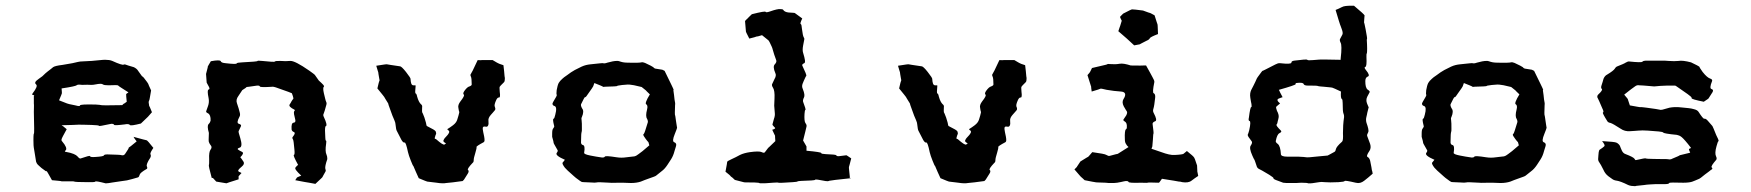

<svg xmlns="http://www.w3.org/2000/svg" viewBox="-20 -632 6036 662"><path d="M367.2 -421.9C360.4 -424.8 352.5 -425.8 343.8 -425.8C338.9 -425.8 333 -425.8 326.2 -424.8C309.6 -422.9 287.1 -420.9 256.8 -419.9C254.9 -419.9 246.1 -418 229.5 -414.1C212.9 -411.1 202.1 -409.2 195.3 -408.2C177.7 -406.2 167 -403.3 163.1 -400.4C160.2 -397.5 153.3 -392.6 144.5 -385.7C140.6 -382.8 133.8 -377 126 -369.1C117.2 -362.3 110.4 -358.4 106.4 -354.5C100.6 -349.6 99.6 -344.7 104.5 -340.8C109.4 -336.9 105.5 -327.1 92.8 -310.5C91.8 -308.6 90.8 -307.6 90.8 -306.6C89.8 -305.7 90.8 -305.7 93.8 -304.7C97.7 -303.7 99.6 -302.7 96.7 -300.8V-275.4C97.7 -268.6 96.7 -258.8 96.7 -246.1C97.7 -196.3 98.6 -171.9 96.7 -170.9C95.7 -170.9 94.7 -157.2 95.7 -130.9C95.7 -128.9 96.7 -120.1 99.6 -104.5C102.5 -88.9 103.5 -78.1 104.5 -74.2C105.5 -71.3 107.4 -66.4 113.3 -61.5C118.2 -56.6 126 -49.8 137.7 -42H140.6C142.6 -41 147.5 -31.2 159.2 -10.7C180.7 -8.8 191.4 -7.8 192.4 -6.8H219.7C230.5 -6.8 235.4 -6.8 236.3 -5.9C237.3 -4.9 252.9 -3.9 284.2 -3.9C299.8 -3.9 307.6 -3.9 308.6 -5.9C309.6 -7.8 321.3 -5.9 343.8 0H346.7C350.6 0 357.4 -1 368.2 -2.9C381.8 -4.9 392.6 -6.8 401.4 -7.8C412.1 -8.8 422.9 -10.7 435.5 -14.6C448.2 -18.6 455.1 -20.5 456.1 -20.5C459 -21.5 460 -25.4 461.9 -30.3C462.9 -34.2 470.7 -41 486.3 -49.8C488.3 -51.8 488.3 -53.7 486.3 -58.6C484.4 -63.5 488.3 -73.2 498 -87.9C500 -91.8 501 -95.7 499 -99.6C497.1 -103.5 501 -110.4 508.8 -122.1C495.1 -139.6 487.3 -148.4 485.4 -148.4C484.4 -148.4 468.8 -152.3 440.4 -160.2L443.4 -155.3C442.4 -156.2 445.3 -152.3 451.2 -144.5C433.6 -129.9 424.8 -123 423.8 -123C424.8 -122.1 420.9 -115.2 412.1 -102.5C409.2 -97.7 405.3 -95.7 400.4 -96.7C395.5 -98.6 379.9 -98.6 350.6 -99.6C342.8 -99.6 338.9 -98.6 337.9 -95.7C336.9 -93.8 327.1 -91.8 308.6 -90.8C296.9 -89.8 291 -90.8 290 -93.8C289.1 -95.7 279.3 -92.8 258.8 -85.9C255.9 -84 252 -86.9 247.1 -92.8C242.2 -98.6 229.5 -104.5 207 -108.4C203.1 -108.4 202.1 -110.4 207 -114.3C210.9 -119.1 207 -129.9 194.3 -144.5C192.4 -146.5 191.4 -148.4 192.4 -152.3C193.4 -156.2 199.2 -167 210 -186.5L198.2 -196.3L192.4 -200.2C223.6 -201.2 243.2 -201.2 250 -202.1C255.9 -202.1 271.5 -202.1 295.9 -201.2C311.5 -200.2 320.3 -200.2 321.3 -198.2C322.3 -196.3 334 -199.2 358.4 -204.1C366.2 -206.1 372.1 -205.1 373 -202.1C374 -199.2 385.7 -200.2 410.2 -203.1C418.9 -205.1 425.8 -204.1 427.7 -201.2C429.7 -198.2 442.4 -200.2 465.8 -206.1L490.2 -229.5C492.2 -231.4 496.1 -236.3 503.9 -245.1C498 -259.8 495.1 -266.6 494.1 -267.6C494.1 -268.6 494.1 -270.5 493.2 -274.4C492.2 -278.3 492.2 -281.2 494.1 -285.2C496.1 -288.1 497.1 -299.8 501 -320.3C494.1 -335 491.2 -341.8 491.2 -342.8C491.2 -343.8 486.3 -350.6 475.6 -364.3C471.7 -368.2 470.7 -369.1 469.7 -369.1C468.8 -370.1 464.8 -376 457 -386.7C453.1 -393.6 447.3 -397.5 441.4 -400.4C435.5 -402.3 428.7 -404.3 421.9 -406.2C414.1 -409.2 409.2 -411.1 406.2 -409.2C404.3 -407.2 390.6 -411.1 367.2 -421.9ZM308.6 -340.8C323.2 -343.8 332 -343.8 335 -340.8C337.9 -338.9 343.8 -337.9 354.5 -337.9C376 -338.9 386.7 -338.9 387.7 -336.9C388.7 -335 400.4 -328.1 422.9 -313.5C417 -309.6 414.1 -307.6 415 -306.6C415 -304.7 415 -296.9 417 -281.2C411.1 -277.3 408.2 -274.4 407.2 -274.4C407.2 -275.4 405.3 -273.4 401.4 -269.5C355.5 -268.6 331.1 -268.6 329.1 -269.5C327.1 -270.5 321.3 -270.5 310.5 -271.5C274.4 -272.5 256.8 -271.5 255.9 -268.6C255.9 -265.6 251 -265.6 240.2 -268.6C220.7 -272.5 211.9 -274.4 210.9 -275.4C210 -275.4 201.2 -279.3 183.6 -286.1C190.4 -301.8 193.4 -309.6 193.4 -310.5C193.4 -311.5 193.4 -316.4 192.4 -327.1C225.6 -332 242.2 -335.9 244.1 -337.9C246.1 -339.8 250 -340.8 258.8 -339.8C262.7 -338.9 270.5 -339.8 281.2 -339.8C291 -338.9 299.8 -338.9 308.6 -340.8Z M757.8 -414.1C748 -415 742.2 -417 741.2 -420.9C740.2 -422.9 737.3 -423.8 731.4 -423.8C725.6 -423.8 717.8 -422.9 707 -420.9C700.2 -409.2 696.3 -403.3 696.3 -402.3C697.3 -401.4 694.3 -393.6 690.4 -377C691.4 -359.4 692.4 -350.6 692.4 -349.6C691.4 -348.6 694.3 -343.8 700.2 -333C703.1 -327.1 703.1 -324.2 699.2 -323.2C695.3 -322.3 695.3 -312.5 699.2 -293.9C701.2 -284.2 700.2 -274.4 697.3 -266.6C694.3 -258.8 692.4 -252.9 691.4 -250C689.5 -246.1 691.4 -244.1 697.3 -241.2C703.1 -238.3 707 -229.5 706.1 -215.8C705.1 -211.9 703.1 -208 699.2 -204.1C695.3 -200.2 695.3 -190.4 700.2 -173.8C699.2 -153.3 699.2 -143.6 700.2 -142.6C700.2 -141.6 702.1 -136.7 708 -128.9C710 -126 710 -121.1 706.1 -116.2C702.1 -111.3 700.2 -99.6 701.2 -83C701.2 -70.3 701.2 -64.5 700.2 -63.5C699.2 -61.5 702.1 -46.9 710 -18.6H713.9L725.6 -5.9C749 -2 759.8 0 760.7 0C761.7 -1 775.4 -4.9 802.7 -13.7V-24.4C803.7 -25.4 806.6 -28.3 812.5 -35.2C812.5 -36.1 809.6 -37.1 803.7 -40C798.8 -43 801.8 -47.9 812.5 -56.6C821.3 -63.5 823.2 -70.3 818.4 -76.2C814.5 -82 811.5 -86.9 808.6 -89.8C818.4 -99.6 820.3 -105.5 814.5 -108.4C808.6 -111.3 804.7 -113.3 800.8 -116.2C797.9 -118.2 799.8 -121.1 806.6 -123C813.5 -125 814.5 -135.7 808.6 -155.3C804.7 -168.9 801.8 -176.8 802.7 -179.7C803.7 -181.6 806.6 -187.5 810.5 -196.3C812.5 -200.2 810.5 -203.1 803.7 -205.1C796.9 -207 797.9 -214.8 805.7 -229.5C807.6 -232.4 808.6 -237.3 806.6 -244.1C804.7 -252 801.8 -262.7 796.9 -276.4C793.9 -284.2 795.9 -293 801.8 -300.8L815.4 -321.3C825.2 -327.1 830.1 -331.1 830.1 -332C831.1 -332 840.8 -333 859.4 -335.9C870.1 -337.9 875 -336.9 876 -334C877 -331.1 891.6 -331.1 920.9 -333C923.8 -333 934.6 -330.1 952.1 -323.2C969.7 -317.4 981.4 -312.5 986.3 -310.5C991.2 -297.9 992.2 -292 991.2 -291C990.2 -290 988.3 -288.1 985.4 -283.2C983.4 -279.3 981.4 -275.4 978.5 -271.5C975.6 -266.6 981.4 -260.7 995.1 -253.9C997.1 -252.9 997.1 -251 994.1 -248C992.2 -244.1 994.1 -234.4 998 -219.7C1000 -212.9 997.1 -209 992.2 -209C986.3 -208 984.4 -201.2 985.4 -185.5C986.3 -181.6 988.3 -178.7 993.2 -176.8C998 -174.8 997.1 -169.9 990.2 -161.1C987.3 -158.2 987.3 -155.3 990.2 -151.4C992.2 -147.5 993.2 -136.7 995.1 -116.2C996.1 -105.5 996.1 -98.6 993.2 -97.7C991.2 -95.7 996.1 -85 1007.8 -63.5C1004.9 -61.5 1002 -58.6 999 -54.7C995.1 -50.8 1002 -42 1018.6 -26.4C1009.8 -22.5 1005.9 -21.5 1004.9 -20.5C1003.9 -20.5 1002 -16.6 998 -10.7C1025.4 -4.9 1042 -2.9 1045.9 -2C1049.8 -1 1056.6 0 1067.4 2C1084 -13.7 1091.8 -20.5 1091.8 -21.5C1091.8 -22.5 1095.7 -28.3 1102.5 -41C1103.5 -43 1103.5 -45.9 1101.6 -50.8C1100.6 -55.7 1102.5 -66.4 1108.4 -83V-86.9C1108.4 -90.8 1107.4 -94.7 1105.5 -99.6C1102.5 -105.5 1101.6 -118.2 1104.5 -136.7C1105.5 -143.6 1105.5 -146.5 1103.5 -147.5C1101.6 -147.5 1101.6 -159.2 1100.6 -181.6C1100.6 -192.4 1101.6 -197.3 1104.5 -198.2C1107.4 -199.2 1105.5 -210 1096.7 -228.5C1094.7 -232.4 1093.8 -236.3 1095.7 -239.3C1097.7 -243.2 1100.6 -253.9 1105.5 -271.5C1106.4 -274.4 1106.4 -277.3 1104.5 -281.2C1102.5 -285.2 1100.6 -294.9 1096.7 -310.5C1093.8 -323.2 1093.8 -331.1 1096.7 -333C1099.6 -335.9 1092.8 -341.8 1079.1 -354.5C1070.3 -367.2 1066.4 -373 1065.4 -374C1064.5 -375 1058.6 -379.9 1045.9 -388.7C1013.7 -411.1 991.2 -422.9 980.5 -421.9C969.7 -420.9 959 -420.9 947.3 -421.9C935.5 -421.9 929.7 -421.9 927.7 -419.9C926.8 -418 912.1 -418.9 883.8 -421.9C873 -422.9 868.2 -422.9 868.2 -421.9C867.2 -419.9 849.6 -418.9 815.4 -417C803.7 -416 796.9 -416 795.9 -413.1C794.9 -411.1 783.2 -411.1 757.8 -414.1Z M1678.7 -424.8H1641.6C1640.6 -424.8 1635.7 -423.8 1627 -424.8L1609.4 -387.7C1608.4 -386.7 1607.4 -383.8 1603.5 -377C1601.6 -375 1601.6 -372.1 1603.5 -368.2C1605.5 -364.3 1606.4 -355.5 1606.4 -340.8C1606.4 -337.9 1603.5 -335.9 1598.6 -334C1593.8 -333 1587.9 -328.1 1581.1 -318.4C1577.1 -312.5 1576.2 -308.6 1579.1 -305.7C1582 -303.7 1578.1 -295.9 1567.4 -282.2C1561.5 -274.4 1558.6 -266.6 1560.5 -259.8C1561.5 -252.9 1562.5 -248 1563.5 -246.1C1563.5 -244.1 1563.5 -243.2 1562.5 -240.2C1561.5 -237.3 1560.5 -230.5 1556.6 -219.7C1554.7 -212.9 1549.8 -206.1 1542 -200.2C1534.2 -194.3 1528.3 -190.4 1523.4 -187.5C1521.5 -186.5 1522.5 -184.6 1527.3 -181.6C1531.2 -177.7 1528.3 -170.9 1516.6 -159.2C1511.7 -154.3 1509.8 -150.4 1508.8 -147.5C1507.8 -144.5 1510.7 -141.6 1517.6 -137.7C1518.6 -137.7 1516.6 -136.7 1512.7 -133.8C1508.8 -131.8 1500 -137.7 1483.4 -152.3C1479.5 -153.3 1477.5 -154.3 1479.5 -158.2C1480.5 -162.1 1481.4 -166 1483.4 -169.9C1484.4 -171.9 1483.4 -174.8 1482.4 -178.7C1480.5 -182.6 1471.7 -187.5 1454.1 -196.3C1451.2 -197.3 1450.2 -199.2 1450.2 -201.2C1450.2 -203.1 1448.2 -211.9 1443.4 -226.6C1438.5 -239.3 1436.5 -244.1 1435.5 -245.1C1435.5 -246.1 1434.6 -252 1435.5 -263.7C1436.5 -266.6 1434.6 -270.5 1430.7 -273.4C1426.8 -277.3 1421.9 -285.2 1418 -299.8C1417 -305.7 1415 -309.6 1413.1 -309.6C1411.1 -310.5 1411.1 -319.3 1413.1 -336.9C1413.1 -337.9 1410.2 -337.9 1404.3 -337.9C1398.4 -338.9 1396.5 -345.7 1395.5 -359.4C1396.5 -361.3 1390.6 -370.1 1379.9 -383.8C1369.1 -397.5 1362.3 -403.3 1359.4 -403.3C1330.1 -407.2 1315.4 -410.2 1314.5 -410.2C1314.5 -411.1 1301.8 -409.2 1277.3 -405.3C1281.2 -390.6 1284.2 -383.8 1284.2 -382.8C1284.2 -381.8 1285.2 -374 1288.1 -358.4C1289.1 -356.4 1289.1 -354.5 1288.1 -353.5C1287.1 -352.5 1285.2 -343.8 1281.2 -327.1C1296.9 -308.6 1303.7 -298.8 1304.7 -297.9C1304.7 -296.9 1309.6 -290 1318.4 -275.4C1318.4 -274.4 1320.3 -267.6 1325.2 -254.9C1330.1 -242.2 1332 -235.4 1333 -233.4C1338.9 -219.7 1341.8 -212.9 1341.8 -211.9C1342.8 -210.9 1343.8 -203.1 1345.7 -188.5C1346.7 -185.5 1346.7 -182.6 1347.7 -181.6C1348.6 -179.7 1353.5 -169.9 1364.3 -149.4C1368.2 -142.6 1372.1 -139.6 1375 -140.6C1377.9 -141.6 1381.8 -130.9 1386.7 -107.4C1388.7 -99.6 1391.6 -89.8 1396.5 -78.1C1401.4 -65.4 1404.3 -59.6 1405.3 -59.6L1414.1 -39.1L1423.8 -17.6C1442.4 -9.8 1452.1 -5.9 1453.1 -5.9C1454.1 -5.9 1463.9 -4.9 1485.4 -2C1492.2 -1 1499 0 1505.9 0C1509.8 0 1513.7 0 1518.6 -1C1530.3 -2 1548.8 -3.9 1575.2 -7.8C1579.1 -11.7 1581.1 -13.7 1581.1 -14.6L1592.8 -33.2C1596.7 -39.1 1596.7 -43.9 1593.8 -45.9C1590.8 -47.9 1595.7 -55.7 1609.4 -70.3C1612.3 -72.3 1613.3 -75.2 1613.3 -80.1C1613.3 -85 1615.2 -92.8 1619.1 -105.5C1622.1 -116.2 1624 -123 1623 -125C1622.1 -127 1630.9 -132.8 1647.5 -141.6C1651.4 -143.6 1651.4 -149.4 1649.4 -161.1C1646.5 -172.9 1645.5 -180.7 1644.5 -186.5C1643.6 -193.4 1646.5 -197.3 1654.3 -195.3C1662.1 -193.4 1666 -200.2 1664.1 -215.8C1663.1 -221.7 1666 -228.5 1671.9 -235.4C1677.7 -242.2 1682.6 -247.1 1685.5 -251C1688.5 -253.9 1688.5 -257.8 1686.5 -262.7C1683.6 -267.6 1685.5 -275.4 1691.4 -288.1C1694.3 -293.9 1697.3 -295.9 1700.2 -295.9C1704.1 -294.9 1705.1 -301.8 1703.1 -315.4C1702.1 -326.2 1702.1 -332 1703.1 -333C1703.1 -334 1708 -338.9 1717.8 -348.6C1719.7 -350.6 1720.7 -354.5 1720.7 -360.4C1720.7 -363.3 1720.7 -365.2 1719.7 -369.1C1718.8 -379.9 1717.8 -392.6 1715.8 -407.2C1704.1 -411.1 1698.2 -413.1 1697.3 -414.1C1696.3 -414.1 1690.4 -418 1678.7 -424.8Z M2142.6 -416C2131.8 -416 2123 -418 2115.2 -420.9C2113.3 -421.9 2110.4 -421.9 2106.4 -421.9C2098.6 -421.9 2087.9 -419.9 2074.2 -416C2066.4 -413.1 2061.5 -413.1 2059.6 -414.1C2058.6 -415 2043.9 -413.1 2015.6 -410.2C2005.9 -409.2 1996.1 -407.2 1985.4 -402.3L1961.9 -390.6C1953.1 -385.7 1944.3 -379.9 1935.5 -373C1926.8 -367.2 1921.9 -363.3 1918.9 -360.4C1913.1 -355.5 1909.2 -350.6 1906.2 -345.7C1903.3 -339.8 1901.4 -332 1899.4 -321.3C1898.4 -311.5 1898.4 -306.6 1899.4 -305.7C1901.4 -303.7 1896.5 -295.9 1887.7 -281.2C1882.8 -274.4 1884.8 -268.6 1891.6 -266.6C1898.4 -264.6 1899.4 -254.9 1894.5 -236.3C1892.6 -227.5 1890.6 -222.7 1888.7 -222.7C1885.7 -221.7 1886.7 -213.9 1890.6 -198.2C1891.6 -195.3 1890.6 -193.4 1887.7 -189.5C1884.8 -186.5 1883.8 -180.7 1883.8 -170.9V-160.2C1887.7 -147.5 1888.7 -141.6 1888.7 -140.6C1887.7 -139.6 1892.6 -131.8 1901.4 -116.2C1904.3 -113.3 1903.3 -109.4 1899.4 -104.5C1895.5 -98.6 1905.3 -90.8 1927.7 -81.1C1923.8 -76.2 1921.9 -73.2 1919.9 -71.3C1918 -69.3 1920.9 -62.5 1927.7 -53.7C1933.6 -46.9 1941.4 -40 1949.2 -33.2C1957 -26.4 1961.9 -21.5 1965.8 -18.6C1977.5 -9.8 1984.4 -4.9 1985.4 -4.9C1986.3 -3.9 1996.1 -3.9 2016.6 -2.9C2027.3 -2 2034.2 -2 2037.1 -2.9C2039.1 -3.9 2054.7 -3.9 2082 -2C2090.8 -1 2101.6 -2 2112.3 -2C2123 -2 2136.7 -2 2155.3 -1H2156.2C2168.9 -1 2180.7 -2.9 2189.5 -5.9C2198.2 -9.8 2207 -12.7 2214.8 -15.6C2231.4 -21.5 2240.2 -24.4 2242.2 -26.4C2244.1 -28.3 2251 -33.2 2261.7 -42C2268.6 -46.9 2275.4 -54.7 2281.2 -63.5C2287.1 -72.3 2291 -79.1 2293.9 -83C2298.8 -90.8 2302.7 -99.6 2305.7 -111.3L2310.5 -127C2313.5 -134.8 2310.5 -139.6 2304.7 -141.6C2298.8 -143.6 2299.8 -153.3 2306.6 -169.9C2311.5 -182.6 2314.5 -189.5 2314.5 -191.4C2314.5 -193.4 2312.5 -201.2 2310.5 -216.8C2308.6 -228.5 2308.6 -233.4 2307.6 -234.4C2306.6 -235.4 2306.6 -247.1 2307.6 -270.5C2308.6 -273.4 2307.6 -279.3 2305.7 -289.1C2304.7 -298.8 2303.7 -308.6 2301.8 -320.3C2301.8 -321.3 2301.8 -321.3 2302.7 -322.3C2302.7 -324.2 2292 -345.7 2271.5 -387.7L2263.7 -391.6L2239.3 -395.5C2236.3 -396.5 2234.4 -397.5 2232.4 -400.4C2230.5 -402.3 2220.7 -407.2 2204.1 -415C2199.2 -417 2194.3 -418 2191.4 -417C2189.5 -416 2172.9 -415 2142.6 -416ZM2029.3 -345.7C2046.9 -338.9 2055.7 -335 2057.6 -334C2058.6 -332 2061.5 -332 2066.4 -333C2093.8 -334 2107.4 -334 2108.4 -335.9C2108.4 -336.9 2113.3 -336.9 2125 -338.9C2140.6 -340.8 2150.4 -340.8 2154.3 -339.8C2157.2 -339.8 2169.9 -337.9 2192.4 -332C2201.2 -325.2 2206.1 -321.3 2207 -320.3C2207 -319.3 2211.9 -315.4 2220.7 -306.6C2208 -286.1 2204.1 -274.4 2208 -272.5C2211.9 -270.5 2213.9 -264.6 2210.9 -253.9C2207 -239.3 2207 -228.5 2210.9 -222.7C2213.9 -216.8 2214.8 -211.9 2212.9 -208C2206.1 -185.5 2202.1 -172.9 2200.2 -170.9C2197.3 -168.9 2197.3 -167 2200.2 -162.1C2209 -148.4 2214.8 -142.6 2215.8 -141.6L2218.8 -130.9C2200.2 -114.3 2187.5 -104.5 2181.6 -100.6C2176.8 -96.7 2171.9 -93.8 2167 -92.8C2162.1 -91.8 2153.3 -91.8 2140.6 -89.8C2127.9 -87.9 2117.2 -87.9 2105.5 -89.8C2080.1 -93.8 2066.4 -94.7 2065.4 -91.8C2063.5 -88.9 2058.6 -87.9 2049.8 -89.8C2042 -90.8 2030.3 -92.8 2015.6 -95.7C2001 -98.6 1993.2 -101.6 1994.1 -105.5C1997.1 -122.1 1995.1 -130.9 1990.2 -131.8C1985.4 -132.8 1982.4 -136.7 1983.4 -144.5C1983.4 -164.1 1984.4 -174.8 1985.4 -176.8C1986.3 -178.7 1986.3 -182.6 1986.3 -187.5C1986.3 -202.1 1986.3 -211.9 1985.4 -216.8C1984.4 -221.7 1984.4 -225.6 1986.3 -228.5C1992.2 -242.2 1992.2 -252 1987.3 -257.8C1983.4 -264.6 1982.4 -269.5 1983.4 -272.5C1991.2 -289.1 1996.1 -297.9 1997.1 -296.9C1999 -295.9 2002.9 -300.8 2009.8 -311.5C2019.5 -325.2 2024.4 -332 2024.4 -333C2024.4 -332 2026.4 -336.9 2029.3 -345.7Z M2699.2 -588.9C2690.4 -589.8 2683.6 -592.8 2680.7 -597.7C2679.7 -599.6 2676.8 -600.6 2671.9 -600.6C2664.1 -601.6 2652.3 -598.6 2635.7 -592.8C2627 -589.8 2621.1 -588.9 2620.1 -590.8C2619.1 -593.8 2603.5 -590.8 2572.3 -583C2562.5 -574.2 2558.6 -569.3 2557.6 -568.4C2556.6 -567.4 2553.7 -565.4 2548.8 -559.6C2550.8 -537.1 2551.8 -525.4 2551.8 -524.4C2550.8 -523.4 2555.7 -514.6 2563.5 -499C2579.1 -502.9 2586.9 -504.9 2587.9 -505.9C2589.8 -505.9 2595.7 -506.8 2607.4 -510.7C2623 -498 2630.9 -492.2 2630.9 -491.2C2631.8 -490.2 2634.8 -484.4 2640.6 -471.7C2641.6 -469.7 2643.6 -464.8 2645.5 -457C2647.5 -450.2 2650.4 -439.5 2656.2 -424.8C2658.2 -420.9 2656.2 -415 2651.4 -410.2C2646.5 -405.3 2646.5 -395.5 2653.3 -379.9C2656.2 -375 2655.3 -367.2 2650.4 -359.4C2646.5 -350.6 2643.6 -345.7 2642.6 -342.8C2640.6 -339.8 2641.6 -335 2645.5 -329.1C2649.4 -323.2 2651.4 -310.5 2650.4 -292L2649.4 -267.6C2649.4 -266.6 2650.4 -258.8 2651.4 -243.2C2652.3 -237.3 2651.4 -229.5 2648.4 -221.7C2646.5 -213.9 2644.5 -207 2643.6 -204.1C2642.6 -202.1 2644.5 -199.2 2649.4 -194.3C2655.3 -190.4 2653.3 -187.5 2642.6 -184.6C2648.4 -170.9 2652.3 -165 2652.3 -164.1C2652.3 -163.1 2652.3 -157.2 2653.3 -145.5C2638.7 -131.8 2631.8 -125 2630.9 -124C2630.9 -125 2626 -119.1 2618.2 -108.4C2616.2 -104.5 2612.3 -104.5 2606.4 -107.4C2600.6 -110.4 2586.9 -110.4 2565.4 -107.4C2552.7 -105.5 2541 -102.5 2531.2 -97.7C2522.5 -92.8 2512.7 -87.9 2502 -83C2493.2 -79.1 2488.3 -76.2 2487.3 -74.2C2487.3 -72.3 2485.4 -60.5 2481.4 -40C2493.2 -31.2 2499 -25.4 2500 -23.4C2502 -22.5 2506.8 -18.6 2513.7 -11.7L2543.9 -3.9C2544.9 -2.9 2556.6 -2.9 2580.1 -2.9C2591.8 -2 2596.7 -2 2597.7 -1C2598.6 0 2600.6 0 2605.5 0C2612.3 0 2626 0 2644.5 -2C2656.2 -2.9 2662.1 -2.9 2664.1 -2C2667 -1 2682.6 -2 2712.9 -3.9C2723.6 -4.9 2728.5 -4.9 2730.5 -6.8C2731.4 -7.8 2747.1 -8.8 2777.3 -9.8C2786.1 -10.7 2790 -10.7 2791 -12.7C2792 -13.7 2802.7 -12.7 2826.2 -7.8C2831.1 -6.8 2835.9 -6.8 2839.8 -8.8C2842.8 -9.8 2867.2 -12.7 2914.1 -17.6C2913.1 -18.6 2912.1 -18.6 2910.2 -18.6C2909.2 -19.5 2909.2 -19.5 2910.2 -21.5C2908.2 -43.9 2906.2 -54.7 2907.2 -56.6C2908.2 -58.6 2910.2 -68.4 2915 -85.9C2904.3 -92.8 2899.4 -96.7 2898.4 -96.7C2896.5 -96.7 2888.7 -95.7 2875 -93.8C2868.2 -92.8 2864.3 -93.8 2863.3 -96.7C2862.3 -98.6 2850.6 -99.6 2826.2 -100.6C2816.4 -101.6 2811.5 -101.6 2811.5 -104.5C2811.5 -106.4 2793.9 -109.4 2760.7 -112.3V-127C2759.8 -127.9 2756.8 -134.8 2749 -147.5C2753.9 -166 2755.9 -175.8 2756.8 -178.7C2757.8 -181.6 2758.8 -187.5 2760.7 -195.3C2761.7 -199.2 2760.7 -203.1 2756.8 -208C2753.9 -212.9 2752.9 -223.6 2753.9 -239.3C2754.9 -248 2754.9 -252 2756.8 -252.9C2758.8 -253.9 2755.9 -262.7 2749 -281.2C2748 -285.2 2749 -290 2752 -295.9C2754.9 -300.8 2753.9 -310.5 2748 -325.2C2745.1 -331.1 2745.1 -336.9 2747.1 -342.8C2749 -348.6 2752.9 -356.4 2757.8 -367.2C2758.8 -368.2 2758.8 -368.2 2759.8 -370.1C2761.7 -372.1 2756.8 -383.8 2746.1 -406.2C2745.1 -409.2 2748 -412.1 2752.9 -414.1C2757.8 -416 2755.9 -427.7 2749 -450.2C2747.1 -456.1 2747.1 -463.9 2749 -474.6C2751 -485.4 2752 -492.2 2752.9 -495.1C2753.9 -498 2752.9 -501 2751 -503.9C2749 -506.8 2747.1 -516.6 2745.1 -532.2C2744.1 -543 2743.2 -547.9 2741.2 -548.8C2738.3 -549.8 2740.2 -555.7 2746.1 -568.4C2729.5 -580.1 2721.7 -585.9 2720.7 -586.9C2719.7 -587.9 2712.9 -587.9 2699.2 -588.9Z M3477.5 -424.8H3440.4C3439.5 -424.8 3434.6 -423.8 3425.8 -424.8L3408.2 -387.7C3407.2 -386.7 3406.2 -383.8 3402.3 -377C3400.4 -375 3400.4 -372.1 3402.3 -368.2C3404.3 -364.3 3405.3 -355.5 3405.3 -340.8C3405.3 -337.9 3402.3 -335.9 3397.5 -334C3392.6 -333 3386.7 -328.1 3379.9 -318.4C3376 -312.5 3375 -308.6 3377.9 -305.7C3380.9 -303.7 3377 -295.9 3366.2 -282.2C3360.4 -274.4 3357.4 -266.6 3359.4 -259.8C3360.4 -252.9 3361.3 -248 3362.3 -246.1C3362.3 -244.1 3362.3 -243.2 3361.3 -240.2C3360.4 -237.3 3359.4 -230.5 3355.5 -219.7C3353.5 -212.9 3348.6 -206.1 3340.8 -200.2C3333 -194.3 3327.1 -190.4 3322.3 -187.5C3320.3 -186.5 3321.3 -184.6 3326.2 -181.6C3330.1 -177.7 3327.1 -170.9 3315.4 -159.2C3310.5 -154.3 3308.6 -150.4 3307.6 -147.5C3306.6 -144.5 3309.6 -141.6 3316.4 -137.7C3317.4 -137.7 3315.4 -136.7 3311.5 -133.8C3307.6 -131.8 3298.8 -137.7 3282.2 -152.3C3278.3 -153.3 3276.4 -154.3 3278.3 -158.2C3279.3 -162.1 3280.3 -166 3282.2 -169.9C3283.2 -171.9 3282.2 -174.8 3281.2 -178.7C3279.3 -182.6 3270.5 -187.5 3252.9 -196.3C3250 -197.3 3249 -199.2 3249 -201.2C3249 -203.1 3247.1 -211.9 3242.2 -226.6C3237.3 -239.3 3235.4 -244.1 3234.4 -245.1C3234.4 -246.1 3233.4 -252 3234.4 -263.7C3235.4 -266.6 3233.4 -270.5 3229.5 -273.4C3225.6 -277.3 3220.7 -285.2 3216.8 -299.8C3215.8 -305.7 3213.9 -309.6 3211.9 -309.6C3210 -310.5 3210 -319.3 3211.9 -336.9C3211.9 -337.9 3209 -337.9 3203.1 -337.9C3197.3 -338.9 3195.3 -345.7 3194.3 -359.4C3195.3 -361.3 3189.5 -370.1 3178.7 -383.8C3168 -397.5 3161.1 -403.3 3158.2 -403.3C3128.9 -407.2 3114.3 -410.2 3113.3 -410.2C3113.3 -411.1 3100.6 -409.2 3076.2 -405.3C3080.1 -390.6 3083 -383.8 3083 -382.8C3083 -381.8 3084 -374 3086.9 -358.4C3087.9 -356.4 3087.9 -354.5 3086.9 -353.5C3085.9 -352.5 3084 -343.8 3080.1 -327.1C3095.7 -308.6 3102.5 -298.8 3103.5 -297.9C3103.5 -296.9 3108.4 -290 3117.2 -275.4C3117.2 -274.4 3119.1 -267.6 3124 -254.9C3128.9 -242.2 3130.9 -235.4 3131.8 -233.4C3137.7 -219.7 3140.6 -212.9 3140.6 -211.9C3141.6 -210.9 3142.6 -203.1 3144.5 -188.5C3145.5 -185.5 3145.5 -182.6 3146.5 -181.6C3147.5 -179.7 3152.3 -169.9 3163.1 -149.4C3167 -142.6 3170.9 -139.6 3173.8 -140.6C3176.8 -141.6 3180.7 -130.9 3185.5 -107.4C3187.5 -99.6 3190.4 -89.8 3195.3 -78.1C3200.2 -65.4 3203.1 -59.6 3204.1 -59.6L3212.9 -39.1L3222.7 -17.6C3241.2 -9.8 3251 -5.9 3252 -5.9C3252.9 -5.9 3262.7 -4.9 3284.2 -2C3291 -1 3297.9 0 3304.7 0C3308.6 0 3312.5 0 3317.4 -1C3329.1 -2 3347.7 -3.9 3374 -7.8C3377.9 -11.7 3379.9 -13.7 3379.9 -14.6L3391.6 -33.2C3395.5 -39.1 3395.5 -43.9 3392.6 -45.9C3389.6 -47.9 3394.5 -55.7 3408.2 -70.3C3411.1 -72.3 3412.1 -75.2 3412.1 -80.1C3412.1 -85 3414.1 -92.8 3418 -105.5C3420.9 -116.2 3422.9 -123 3421.9 -125C3420.9 -127 3429.7 -132.8 3446.3 -141.6C3450.2 -143.6 3450.2 -149.4 3448.2 -161.1C3445.3 -172.9 3444.3 -180.7 3443.4 -186.5C3442.4 -193.4 3445.3 -197.3 3453.1 -195.3C3460.9 -193.4 3464.8 -200.2 3462.9 -215.8C3461.9 -221.7 3464.8 -228.5 3470.7 -235.4C3476.6 -242.2 3481.4 -247.1 3484.4 -251C3487.3 -253.9 3487.3 -257.8 3485.4 -262.7C3482.4 -267.6 3484.4 -275.4 3490.2 -288.1C3493.2 -293.9 3496.1 -295.9 3499 -295.9C3502.9 -294.9 3503.9 -301.8 3502 -315.4C3501 -326.2 3501 -332 3502 -333C3502 -334 3506.8 -338.9 3516.6 -348.6C3518.6 -350.6 3519.5 -354.5 3519.5 -360.4C3519.5 -363.3 3519.5 -365.2 3518.6 -369.1C3517.6 -379.9 3516.6 -392.6 3514.6 -407.2C3502.9 -411.1 3497.1 -413.1 3496.1 -414.1C3495.1 -414.1 3489.3 -418 3477.5 -424.8Z M3920.9 -595.7C3899.4 -598.6 3887.7 -599.6 3884.8 -599.6H3883.8C3882.8 -600.6 3873 -595.7 3852.5 -585L3842.8 -575.2C3840.8 -574.2 3842.8 -569.3 3847.7 -560.5C3842.8 -544.9 3840.8 -537.1 3839.8 -536.1C3838.9 -535.2 3838.9 -531.2 3835.9 -524.4C3850.6 -511.7 3860.4 -502.9 3865.2 -499C3869.1 -495.1 3877 -488.3 3890.6 -475.6C3903.3 -478.5 3909.2 -478.5 3910.2 -479.5C3911.1 -479.5 3918 -484.4 3932.6 -491.2C3939.5 -494.1 3943.4 -497.1 3944.3 -500C3945.3 -502.9 3955.1 -507.8 3972.7 -514.6C3971.7 -537.1 3971.7 -547.9 3970.7 -548.8C3970.7 -549.8 3966.8 -558.6 3960.9 -579.1C3951.2 -584 3947.3 -586.9 3946.3 -586.9C3945.3 -586.9 3936.5 -589.8 3920.9 -595.7ZM3878.9 -406.2C3863.3 -411.1 3849.6 -414.1 3839.8 -412.1C3830.1 -410.2 3819.3 -410.2 3805.7 -411.1C3801.8 -412.1 3797.9 -411.1 3794.9 -409.2C3792 -408.2 3775.4 -404.3 3745.1 -397.5C3740.2 -386.7 3737.3 -381.8 3736.3 -380.9L3729.5 -373L3742.2 -333C3742.2 -332 3742.2 -327.1 3744.1 -316.4C3763.7 -322.3 3773.4 -325.2 3774.4 -326.2C3775.4 -327.1 3783.2 -325.2 3795.9 -322.3C3812.5 -319.3 3829.1 -317.4 3844.7 -316.4C3860.4 -315.4 3864.3 -306.6 3853.5 -290C3849.6 -283.2 3849.6 -275.4 3854.5 -265.6C3860.4 -255.9 3863.3 -250 3865.2 -248C3867.2 -245.1 3866.2 -240.2 3863.3 -234.4C3859.4 -228.5 3856.4 -223.6 3853.5 -219.7C3852.5 -217.8 3853.5 -215.8 3858.4 -212.9C3863.3 -210 3866.2 -204.1 3865.2 -192.4C3865.2 -189.5 3864.3 -187.5 3861.3 -185.5C3859.4 -183.6 3857.4 -171.9 3858.4 -153.3C3858.4 -145.5 3859.4 -139.6 3862.3 -135.7C3864.3 -131.8 3867.2 -127.9 3871.1 -125L3834 -101.6C3833 -101.6 3824.2 -99.6 3806.6 -94.7C3802.7 -93.8 3799.8 -94.7 3794.9 -97.7C3791 -100.6 3774.4 -103.5 3746.1 -107.4C3737.3 -96.7 3732.4 -91.8 3731.4 -90.8C3731.4 -91.8 3722.7 -85.9 3705.1 -75.2L3693.4 -57.6C3694.3 -57.6 3691.4 -54.7 3684.6 -47.9C3699.2 -31.2 3707 -21.5 3709 -20.5C3710 -19.5 3713.9 -16.6 3719.7 -10.7C3743.2 -5.9 3754.9 -3.9 3755.9 -3.9C3756.8 -2.9 3768.6 -2.9 3792 -2C3797.9 -1 3804.7 -1 3810.5 -1C3819.3 -1 3826.2 -1 3832 -2C3840.8 -3.9 3849.6 -4.9 3855.5 -6.8C3864.3 -8.8 3870.1 -7.8 3871.1 -4.9C3871.1 -2 3885.7 -1 3914.1 -2C3927.7 -2 3934.6 -1 3936.5 -2C3938.5 -2.9 3951.2 -2.9 3974.6 -2C3976.6 -2 3978.5 -3.9 3981.4 -8.8L3986.3 -15.6C4022.5 -9.8 4042 -6.8 4044.9 -5.9C4046.9 -5.9 4050.8 -5.9 4056.6 -3.9C4069.3 -2 4080.1 -2.9 4087.9 -8.8C4095.7 -14.6 4103.5 -20.5 4111.3 -25.4C4109.4 -33.2 4109.4 -38.1 4108.4 -39.1L4107.4 -61.5C4101.6 -80.1 4097.7 -89.8 4095.7 -90.8C4094.7 -92.8 4086.9 -99.6 4072.3 -111.3C4065.4 -105.5 4061.5 -102.5 4060.5 -101.6C4059.6 -100.6 4050.8 -98.6 4030.3 -97.7C4018.6 -96.7 4002.9 -100.6 3984.4 -107.4C3965.8 -114.3 3954.1 -117.2 3950.2 -119.1C3952.1 -124 3953.1 -126 3953.1 -127C3953.1 -127.9 3954.1 -135.7 3955.1 -150.4C3956.1 -164.1 3956.1 -169.9 3957 -170.9C3958 -171.9 3957 -182.6 3954.1 -204.1C3953.1 -208 3957 -211.9 3962.9 -213.9C3968.8 -215.8 3966.8 -225.6 3958 -242.2C3955.1 -247.1 3955.1 -252 3957 -257.8C3959 -263.7 3960.9 -276.4 3962.9 -294.9C3963.9 -303.7 3961.9 -308.6 3958 -310.5C3954.1 -311.5 3955.1 -324.2 3960 -348.6C3960.9 -352.5 3958 -358.4 3954.1 -365.2C3950.2 -372.1 3943.4 -385.7 3931.6 -406.2H3922.9C3921.9 -406.2 3907.2 -405.3 3878.9 -406.2Z M4648.4 -612.3H4640.6C4624 -612.3 4613.3 -611.3 4606.4 -607.4C4599.6 -603.5 4591.8 -600.6 4585 -597.7C4594.7 -565.4 4599.6 -548.8 4600.6 -546.9C4601.6 -545.9 4602.5 -541 4606.4 -531.2C4609.4 -523.4 4610.4 -516.6 4608.4 -512.7C4606.4 -508.8 4604.5 -504.9 4600.6 -498C4598.6 -495.1 4599.6 -490.2 4602.5 -484.4C4605.5 -479.5 4606.4 -461.9 4602.5 -429.7V-428.7V-425.8C4560.5 -426.8 4538.1 -426.8 4537.1 -426.8C4536.1 -426.8 4526.4 -426.8 4506.8 -424.8C4495.1 -423.8 4489.3 -423.8 4487.3 -425.8C4486.3 -427.7 4471.7 -426.8 4442.4 -422.9C4435.5 -421.9 4432.6 -419.9 4432.6 -416C4432.6 -412.1 4419.9 -411.1 4393.6 -414.1H4389.6C4387.7 -415 4373 -408.2 4345.7 -393.6C4337.9 -389.6 4334 -387.7 4333 -387.7C4333 -388.7 4327.1 -380.9 4316.4 -366.2C4314.5 -364.3 4312.5 -359.4 4308.6 -350.6C4304.7 -342.8 4299.8 -332 4293.9 -321.3C4291 -314.5 4289.1 -306.6 4291 -294.9C4293 -283.2 4293.9 -276.4 4294.9 -273.4C4295.9 -266.6 4295.9 -262.7 4293.9 -262.7C4292 -262.7 4289.1 -251 4286.1 -226.6C4284.2 -218.8 4285.2 -215.8 4288.1 -214.8C4292 -214.8 4292 -204.1 4287.1 -182.6C4285.2 -174.8 4283.2 -169.9 4282.2 -168V-167C4281.2 -164.1 4286.1 -157.2 4295.9 -144.5C4297.9 -141.6 4296.9 -136.7 4293 -130.9C4288.1 -125 4290 -113.3 4297.9 -95.7C4301.8 -87.9 4302.7 -84 4303.7 -84C4304.7 -83 4307.6 -76.2 4312.5 -60.5C4313.5 -55.7 4316.4 -51.8 4320.3 -49.8C4324.2 -47.9 4335.9 -42 4356.4 -29.3C4367.2 -22.5 4372.1 -18.6 4371.1 -16.6C4370.1 -14.6 4381.8 -9.8 4404.3 -2C4408.2 -1 4417 -1 4431.6 -1C4446.3 -1 4458 -1 4466.8 -2C4481.4 -2 4489.3 -1 4490.2 0H4493.2C4498 1 4509.8 -1 4528.3 -3.9C4532.2 -4.9 4539.1 -4.9 4547.9 -3.9C4557.6 -2.9 4573.2 -2.9 4594.7 -3.9C4608.4 -4.9 4615.2 -5.9 4616.2 -7.8C4617.2 -9.8 4629.9 -7.8 4654.3 -2C4666 1 4674.8 -2 4683.6 -8.8C4692.4 -15.6 4702.1 -23.4 4712.9 -33.2C4711.9 -40 4710.9 -43.9 4710 -45.9C4710 -47.9 4708 -59.6 4704.1 -78.1C4702.1 -85 4699.2 -88.9 4695.3 -90.8C4691.4 -92.8 4693.4 -99.6 4702.1 -112.3C4706.1 -118.2 4707 -127 4704.1 -135.7L4694.3 -162.1C4692.4 -166 4694.3 -169.9 4697.3 -175.8C4700.2 -180.7 4697.3 -192.4 4691.4 -209C4689.5 -215.8 4689.5 -222.7 4691.4 -229.5C4693.4 -235.4 4693.4 -240.2 4694.3 -243.2C4697.3 -254.9 4699.2 -261.7 4699.2 -262.7C4698.2 -262.7 4697.3 -266.6 4693.4 -275.4C4690.4 -283.2 4690.4 -291 4694.3 -298.8C4698.2 -305.7 4700.2 -310.5 4702.1 -313.5C4704.1 -316.4 4701.2 -319.3 4695.3 -323.2C4689.5 -328.1 4687.5 -337.9 4687.5 -352.5C4687.5 -360.4 4690.4 -366.2 4696.3 -368.2C4702.1 -370.1 4700.2 -377.9 4689.5 -390.6C4684.6 -396.5 4683.6 -400.4 4687.5 -401.4C4691.4 -402.3 4692.4 -413.1 4691.4 -435.5C4691.4 -442.4 4691.4 -446.3 4692.4 -447.3C4693.4 -448.2 4694.3 -458 4693.4 -479.5C4692.4 -492.2 4692.4 -497.1 4693.4 -498C4694.3 -499 4692.4 -509.8 4688.5 -531.2C4685.5 -544.9 4684.6 -551.8 4683.6 -552.7C4682.6 -553.7 4683.6 -560.5 4684.6 -576.2C4685.5 -576.2 4685.5 -577.1 4684.6 -579.1C4684.6 -581.1 4672.9 -591.8 4648.4 -612.3ZM4449.2 -345.7C4463.9 -347.7 4472.7 -346.7 4474.6 -342.8C4475.6 -338.9 4480.5 -336.9 4489.3 -336.9C4510.7 -336.9 4522.5 -336.9 4525.4 -335C4528.3 -334 4533.2 -334 4543.9 -333C4564.5 -331.1 4575.2 -330.1 4575.2 -329.1C4576.2 -329.1 4585 -325.2 4603.5 -316.4C4602.5 -300.8 4603.5 -292 4606.4 -291C4608.4 -290 4609.4 -285.2 4609.4 -277.3C4609.4 -255.9 4610.4 -244.1 4612.3 -240.2C4614.3 -235.4 4614.3 -231.4 4614.3 -228.5C4611.3 -209 4610.4 -190.4 4610.4 -172.9C4611.3 -156.2 4610.4 -146.5 4607.4 -143.6C4593.8 -131.8 4586.9 -123 4585.9 -117.2C4585 -112.3 4584 -110.4 4581.1 -108.4C4566.4 -100.6 4558.6 -95.7 4557.6 -95.7C4556.6 -95.7 4545.9 -94.7 4526.4 -92.8C4500 -89.8 4486.3 -88.9 4483.4 -89.8C4480.5 -90.8 4471.7 -90.8 4457 -91.8H4419.9C4404.3 -91.8 4397.5 -94.7 4396.5 -99.6C4395.5 -119.1 4391.6 -130.9 4385.7 -135.7C4379.9 -139.6 4377.9 -143.6 4378.9 -146.5C4381.8 -161.1 4385.7 -169.9 4391.6 -172.9C4397.5 -175.8 4399.4 -178.7 4396.5 -181.6C4384.8 -193.4 4378.9 -200.2 4381.8 -203.1C4383.8 -205.1 4384.8 -209 4385.7 -214.8C4386.7 -217.8 4387.7 -221.7 4388.7 -227.5C4389.6 -233.4 4387.7 -241.2 4382.8 -250C4379.9 -257.8 4378.9 -262.7 4380.9 -264.6C4381.8 -265.6 4386.7 -269.5 4393.6 -275.4C4383.8 -283.2 4381.8 -289.1 4388.7 -292C4395.5 -294.9 4399.4 -295.9 4402.3 -296.9C4394.5 -311.5 4390.6 -319.3 4390.6 -320.3C4389.6 -321.3 4389.6 -321.3 4389.6 -322.3C4427.7 -333 4447.3 -339.8 4447.3 -341.8C4446.3 -343.8 4447.3 -344.7 4449.2 -345.7Z M5140.6 -416C5129.9 -416 5121.1 -418 5113.3 -420.9C5111.3 -421.9 5108.4 -421.9 5104.5 -421.9C5096.7 -421.9 5085.9 -419.9 5072.3 -416C5064.5 -413.1 5059.6 -413.1 5057.6 -414.1C5056.6 -415 5042 -413.1 5013.7 -410.2C5003.9 -409.2 4994.1 -407.2 4983.4 -402.3L4960 -390.6C4951.2 -385.7 4942.4 -379.9 4933.6 -373C4924.8 -367.2 4919.9 -363.3 4917 -360.4C4911.1 -355.5 4907.2 -350.6 4904.3 -345.7C4901.4 -339.8 4899.4 -332 4897.5 -321.3C4896.5 -311.5 4896.5 -306.6 4897.5 -305.7C4899.4 -303.7 4894.5 -295.9 4885.7 -281.2C4880.9 -274.4 4882.8 -268.6 4889.6 -266.6C4896.5 -264.6 4897.5 -254.9 4892.6 -236.3C4890.6 -227.5 4888.7 -222.7 4886.7 -222.7C4883.8 -221.7 4884.8 -213.9 4888.7 -198.2C4889.6 -195.3 4888.7 -193.4 4885.7 -189.5C4882.8 -186.5 4881.8 -180.7 4881.8 -170.9V-160.2C4885.7 -147.5 4886.7 -141.6 4886.7 -140.6C4885.7 -139.6 4890.6 -131.8 4899.4 -116.2C4902.3 -113.3 4901.4 -109.4 4897.5 -104.5C4893.6 -98.6 4903.3 -90.8 4925.8 -81.1C4921.9 -76.2 4919.9 -73.2 4918 -71.3C4916 -69.3 4918.9 -62.5 4925.8 -53.7C4931.6 -46.9 4939.5 -40 4947.3 -33.2C4955.1 -26.4 4960 -21.5 4963.9 -18.6C4975.6 -9.8 4982.4 -4.9 4983.4 -4.9C4984.4 -3.9 4994.1 -3.9 5014.6 -2.9C5025.4 -2 5032.2 -2 5035.2 -2.9C5037.1 -3.9 5052.7 -3.9 5080.1 -2C5088.9 -1 5099.6 -2 5110.4 -2C5121.1 -2 5134.8 -2 5153.3 -1H5154.3C5167 -1 5178.7 -2.9 5187.5 -5.9C5196.3 -9.8 5205.1 -12.7 5212.9 -15.6C5229.5 -21.5 5238.3 -24.4 5240.2 -26.4C5242.2 -28.3 5249 -33.2 5259.8 -42C5266.6 -46.9 5273.4 -54.7 5279.3 -63.5C5285.2 -72.3 5289.1 -79.1 5292 -83C5296.9 -90.8 5300.8 -99.6 5303.7 -111.3L5308.6 -127C5311.5 -134.8 5308.6 -139.6 5302.7 -141.6C5296.9 -143.6 5297.9 -153.3 5304.7 -169.9C5309.6 -182.6 5312.5 -189.5 5312.5 -191.4C5312.5 -193.4 5310.5 -201.2 5308.6 -216.8C5306.6 -228.5 5306.6 -233.4 5305.7 -234.4C5304.7 -235.4 5304.7 -247.1 5305.7 -270.5C5306.6 -273.4 5305.7 -279.3 5303.7 -289.1C5302.7 -298.8 5301.8 -308.6 5299.8 -320.3C5299.8 -321.3 5299.8 -321.3 5300.8 -322.3C5300.8 -324.2 5290 -345.7 5269.5 -387.7L5261.7 -391.6L5237.3 -395.5C5234.4 -396.5 5232.4 -397.5 5230.5 -400.4C5228.5 -402.3 5218.8 -407.2 5202.1 -415C5197.3 -417 5192.4 -418 5189.5 -417C5187.5 -416 5170.9 -415 5140.6 -416ZM5027.3 -345.7C5044.9 -338.9 5053.7 -335 5055.7 -334C5056.6 -332 5059.6 -332 5064.5 -333C5091.8 -334 5105.5 -334 5106.4 -335.9C5106.4 -336.9 5111.3 -336.9 5123 -338.9C5138.7 -340.8 5148.4 -340.8 5152.3 -339.8C5155.3 -339.8 5168 -337.9 5190.4 -332C5199.2 -325.2 5204.1 -321.3 5205.1 -320.3C5205.1 -319.3 5210 -315.4 5218.8 -306.6C5206.1 -286.1 5202.1 -274.4 5206.1 -272.5C5210 -270.5 5211.9 -264.6 5209 -253.9C5205.1 -239.3 5205.1 -228.5 5209 -222.7C5211.9 -216.8 5212.9 -211.9 5210.9 -208C5204.1 -185.5 5200.2 -172.9 5198.2 -170.9C5195.3 -168.9 5195.3 -167 5198.2 -162.1C5207 -148.4 5212.9 -142.6 5213.9 -141.6L5216.8 -130.9C5198.2 -114.3 5185.5 -104.5 5179.7 -100.6C5174.8 -96.7 5169.9 -93.8 5165 -92.8C5160.2 -91.8 5151.4 -91.8 5138.7 -89.8C5126 -87.9 5115.2 -87.9 5103.5 -89.8C5078.1 -93.8 5064.5 -94.7 5063.5 -91.8C5061.5 -88.9 5056.6 -87.9 5047.9 -89.8C5040 -90.8 5028.3 -92.8 5013.7 -95.7C4999 -98.6 4991.2 -101.6 4992.2 -105.5C4995.1 -122.1 4993.2 -130.9 4988.3 -131.8C4983.4 -132.8 4980.5 -136.7 4981.4 -144.5C4981.4 -164.1 4982.4 -174.8 4983.4 -176.8C4984.4 -178.7 4984.4 -182.6 4984.4 -187.5C4984.4 -202.1 4984.4 -211.9 4983.4 -216.8C4982.4 -221.7 4982.4 -225.6 4984.4 -228.5C4990.2 -242.2 4990.2 -252 4985.4 -257.8C4981.4 -264.6 4980.5 -269.5 4981.4 -272.5C4989.3 -289.1 4994.1 -297.9 4995.1 -296.9C4997.1 -295.9 5001 -300.8 5007.8 -311.5C5017.6 -325.2 5022.5 -332 5022.5 -333C5022.5 -332 5024.4 -336.9 5027.3 -345.7Z M5810.5 -417C5792 -421.9 5776.4 -423.8 5767.6 -421.9C5757.8 -420.9 5747.1 -420.9 5733.4 -421.9C5727.5 -422.9 5716.8 -422.9 5702.1 -422.9H5691.4H5660.2C5649.4 -422.9 5644.5 -421.9 5642.6 -418.9C5640.6 -417 5626 -417 5598.6 -419.9C5594.7 -420.9 5589.8 -418.9 5585 -416C5581.1 -413.1 5571.3 -409.2 5556.6 -403.3C5553.7 -402.3 5550.8 -400.4 5547.9 -395.5C5544.9 -390.6 5536.1 -383.8 5521.5 -375C5515.6 -372.1 5511.7 -367.2 5508.8 -360.4C5506.8 -353.5 5504.9 -345.7 5502 -337.9C5500 -332 5500 -328.1 5502.9 -325.2C5505.9 -323.2 5502 -316.4 5490.2 -305.7C5488.3 -303.7 5487.3 -301.8 5487.3 -298.8C5487.3 -296.9 5487.3 -295.9 5488.3 -294.9C5490.2 -291 5496.1 -279.3 5504.9 -257.8C5508.8 -250 5509.8 -245.1 5506.8 -244.1C5504.9 -243.2 5509.8 -233.4 5521.5 -214.8C5523.4 -210.9 5527.3 -209 5533.2 -208C5539.1 -206.1 5550.8 -199.2 5567.4 -188.5C5577.1 -181.6 5587.9 -178.7 5600.6 -179.7C5612.3 -180.7 5622.1 -180.7 5627.9 -181.6C5637.7 -182.6 5648.4 -182.6 5662.1 -181.6C5675.8 -180.7 5688.5 -179.7 5699.2 -178.7C5708 -177.7 5713.9 -176.8 5714.8 -174.8C5715.8 -172.9 5730.5 -169.9 5761.7 -167C5766.6 -166 5772.5 -164.1 5778.3 -159.2C5784.2 -154.3 5794.9 -142.6 5810.5 -122.1C5809.6 -121.1 5807.6 -120.1 5804.7 -119.1C5801.8 -118.2 5803.7 -114.3 5807.6 -105.5C5784.2 -99.6 5772.5 -96.7 5771.5 -96.7C5771.5 -95.7 5762.7 -91.8 5746.1 -85C5741.2 -82 5736.3 -82 5731.4 -83C5726.6 -84 5710 -83 5681.6 -84C5664.1 -84 5655.3 -85 5654.3 -85.9C5653.3 -86.9 5642.6 -85 5621.1 -80.1C5619.1 -79.1 5617.2 -81.1 5615.2 -85C5612.3 -88.9 5602.5 -93.8 5585 -100.6C5579.1 -102.5 5575.2 -106.4 5572.3 -112.3C5569.3 -118.2 5567.4 -124 5565.4 -128.9C5563.5 -132.8 5559.6 -136.7 5554.7 -139.6C5549.8 -142.6 5533.2 -143.6 5503.9 -145.5C5511.7 -135.7 5514.6 -129.9 5510.7 -127C5507.8 -124 5502 -120.1 5496.1 -116.2C5494.1 -115.2 5493.2 -112.3 5492.2 -107.4C5491.2 -101.6 5491.2 -93.8 5490.2 -83C5490.2 -80.1 5491.2 -76.2 5494.1 -72.3C5497.1 -68.4 5502 -59.6 5508.8 -45.9C5511.7 -39.1 5516.6 -31.2 5525.4 -24.4C5533.2 -18.6 5538.1 -15.6 5539.1 -14.6C5543 -11.7 5547.9 -9.8 5555.7 -8.8C5562.5 -7.8 5576.2 -2.9 5593.8 5.9C5600.6 8.8 5608.4 9.8 5616.2 9.8C5618.2 9.8 5619.1 9.8 5622.1 8.8C5633.8 7.8 5642.6 6.8 5649.4 5.9C5660.2 3.9 5672.9 3.9 5687.5 2.9H5717.8C5728.5 2.9 5734.4 2 5735.4 -1C5736.3 -2.9 5752 -2.9 5784.2 -2C5799.8 -2 5810.5 -3.9 5815.4 -5.9C5820.3 -7.8 5828.1 -10.7 5838.9 -15.6C5839.8 -15.6 5846.7 -20.5 5858.4 -30.3C5870.1 -39.1 5877 -43.9 5878.9 -45.9C5884.8 -48.8 5885.7 -51.8 5881.8 -54.7C5878.9 -57.6 5884.8 -66.4 5897.5 -81.1C5899.4 -84 5899.4 -87.9 5896.5 -93.8C5893.6 -99.6 5893.6 -111.3 5898.4 -127.9C5901.4 -138.7 5903.3 -144.5 5905.3 -145.5C5906.2 -146.5 5906.2 -146.5 5905.3 -147.5C5905.3 -150.4 5902.3 -156.2 5897.5 -166C5889.6 -185.5 5885.7 -195.3 5884.8 -196.3C5885.7 -196.3 5879.9 -202.1 5869.1 -214.8C5864.3 -220.7 5859.4 -223.6 5856.4 -222.7C5853.5 -221.7 5846.7 -230.5 5835.9 -247.1C5833 -251 5828.1 -253.9 5819.3 -255.9C5810.5 -258.8 5795.9 -259.8 5776.4 -261.7C5760.7 -263.7 5747.1 -262.7 5736.3 -260.7C5726.6 -257.8 5718.8 -255.9 5711.9 -253.9C5707 -252.9 5704.1 -252.9 5702.1 -253.9C5700.2 -254.9 5684.6 -256.8 5657.2 -260.7C5643.6 -262.7 5637.7 -262.7 5636.7 -262.7C5635.7 -261.7 5623 -264.6 5599.6 -268.6L5592.8 -289.1C5593.8 -290 5588.9 -294.9 5580.1 -305.7C5590.8 -314.5 5597.7 -319.3 5598.6 -320.3C5600.6 -321.3 5605.5 -326.2 5617.2 -334C5622.1 -337.9 5627 -338.9 5631.8 -337.9C5635.7 -337.9 5652.3 -336.9 5683.6 -334C5686.5 -334 5693.4 -335 5705.1 -335.9C5716.8 -336.9 5732.4 -336.9 5752.9 -336.9H5755.9C5757.8 -336.9 5771.5 -326.2 5798.8 -307.6C5807.6 -300.8 5813.5 -296.9 5812.5 -293.9C5811.5 -291 5825.2 -287.1 5854.5 -281.2C5866.2 -289.1 5871.1 -292 5871.1 -293L5884.8 -314.5C5887.7 -320.3 5886.7 -323.2 5880.9 -325.2C5876 -326.2 5876 -335 5882.8 -351.6C5884.8 -355.5 5882.8 -359.4 5876 -361.3C5870.1 -363.3 5861.3 -370.1 5850.6 -383.8C5842.8 -394.5 5838.9 -401.4 5838.9 -402.3C5837.9 -403.3 5829.1 -408.2 5810.5 -417Z"/></svg>

Font: Hermetico
Style: Regular
Weight: 400
Version: Version 1.0